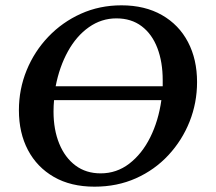

<svg xmlns="http://www.w3.org/2000/svg" viewBox="-20 -691 812 721"><path d="M335 10Q246 10 182.5 -26.5Q119 -63 85 -127.5Q51 -192 51 -277Q51 -356 80 -427Q109 -498 161.5 -553Q214 -608 284 -639.5Q354 -671 436 -671Q524 -671 588 -634.5Q652 -598 686 -533Q720 -468 720 -383Q720 -305 692 -234.5Q664 -164 612.5 -108.5Q561 -53 490.5 -21.5Q420 10 335 10ZM417 -622Q361 -622 314 -589Q267 -556 235 -498Q203 -440 189 -367H591Q591 -378 591 -390Q591 -458 571 -510.5Q551 -563 512 -592.5Q473 -622 417 -622ZM358 -40Q418 -40 465.5 -76.5Q513 -113 544 -175Q575 -237 586 -315H183Q181 -294 181 -272Q181 -204 202.5 -151.5Q224 -99 263.5 -69.5Q303 -40 358 -40Z"/></svg>

Font: Spectral SC SemiBold
Style: Italic
Weight: 600
Italic angle: -10°
Designer: Jean-Baptiste Levee
Foundry: Production Type
Version: Version 2.001